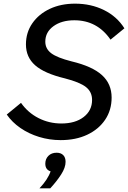

<svg xmlns="http://www.w3.org/2000/svg" viewBox="-20 -751 701 1051"><path d="M17 -124 95 -188Q133 -134 191 -104.5Q249 -75 316 -75Q392 -75 438 -110.5Q484 -146 484 -204Q484 -248 450.5 -274.5Q417 -301 335 -322Q223 -349 172.5 -393.5Q122 -438 122 -508Q122 -573 157 -623.5Q192 -674 252.5 -702.5Q313 -731 391 -731Q478 -731 549 -696Q620 -661 661 -596L585 -534Q512 -640 387 -640Q317 -640 272.5 -607.5Q228 -575 228 -523Q228 -484 260.5 -459.5Q293 -435 372 -415Q485 -388 538 -340Q591 -292 591 -217Q591 -148 555.5 -95.5Q520 -43 457.5 -13.5Q395 16 312 16Q251 16 194 -1.5Q137 -19 91.5 -50.5Q46 -82 17 -124ZM255 280H196Q242 231 257 187Q228 178 228 145Q228 119 245 102Q262 85 290 85Q313 85 326 98Q339 111 339 135Q339 166 315 203.5Q291 241 255 280Z"/></svg>

Font: Wix Madefor Text Medium
Style: Italic
Weight: 500
Italic angle: -12°
Designer: Dalton Maag Ltd
Foundry: Dalton Maag Ltd
Version: Version 3.100